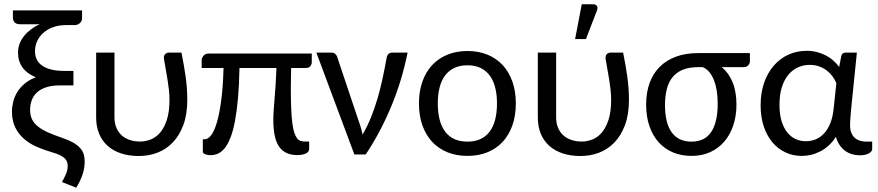

<svg xmlns="http://www.w3.org/2000/svg" viewBox="-20 -724 4115 900"><path d="M364.7 -639.6Q364.7 -624 354 -615.2Q343.3 -606.4 330.6 -606.4H288.6Q256.3 -606.4 229.7 -596.9Q203.1 -587.4 184.1 -570.8Q165 -554.2 154.5 -531.7Q144 -509.3 144 -483.4Q144 -439 179.2 -415.3Q214.4 -391.6 281.2 -391.6H324.2V-323.7H260.7Q224.6 -323.7 198.2 -315.4Q171.9 -307.1 154.8 -292Q137.7 -276.9 129.4 -255.6Q121.1 -234.4 121.1 -209Q121.1 -182.6 130.6 -163.8Q140.1 -145 159.2 -130.1Q178.2 -115.2 206.5 -102.8Q234.9 -90.3 272 -77.6Q303.2 -66.9 323.5 -55.2Q343.8 -43.5 355.7 -30Q367.7 -16.6 372.3 -1.2Q377 14.2 377 31.7Q377 65.9 366.2 96.2Q355.5 126.5 337.4 155.8L270.5 129.4Q279.3 113.8 288.3 94Q297.4 74.2 297.4 54.2Q297.4 43.9 294.4 35.2Q291.5 26.4 283.7 18.6Q275.9 10.7 261.7 3.7Q247.6 -3.4 225.1 -9.8Q188 -20.5 153.8 -35.2Q119.6 -49.8 93.5 -72.3Q67.4 -94.7 51.8 -126Q36.1 -157.2 36.1 -201.2Q36.1 -223.6 42 -247.3Q47.9 -271 61 -292.5Q74.2 -314 95.7 -332Q117.2 -350.1 147.9 -361.8Q106.4 -378.9 85.4 -408Q64.5 -437 64.5 -477.5Q64.5 -500 72.3 -520Q80.1 -540 93.8 -556.6Q107.4 -573.2 126 -586.9Q144.5 -600.6 166 -610.8Q159.2 -610.4 152.1 -610.4Q145 -610.4 137.7 -610.4H75.2Q56.6 -610.4 48.6 -618.9Q40.5 -627.4 40.5 -643.1V-675.3H364.7Z M516.6 -477.5V-173.3Q516.6 -146.5 525.4 -125.5Q534.2 -104.5 549.8 -90.1Q565.4 -75.7 587.6 -68.1Q609.9 -60.5 636.7 -60.5Q661.6 -60.5 686.3 -70.1Q710.9 -79.6 730.5 -102.3Q750 -125 762.2 -162.6Q774.4 -200.2 774.4 -255.9Q774.4 -279.8 771.7 -303.7Q769 -327.6 765.1 -351.8Q761.2 -376 756.8 -399.9Q752.4 -423.8 748.5 -448.2Q747.6 -456.1 749.3 -461.7Q751 -467.3 754.6 -470.7Q758.3 -474.1 762.9 -475.8Q767.6 -477.5 772 -477.5H830.6Q836.4 -447.8 841.3 -420.7Q846.2 -393.6 849.9 -366.9Q853.5 -340.3 855.7 -313Q857.9 -285.6 857.9 -255.9Q857.9 -187 839.1 -137.2Q820.3 -87.4 788.8 -55.2Q757.3 -22.9 716.6 -7.8Q675.8 7.3 631.3 7.3Q584 7.3 546.9 -5.1Q509.8 -17.6 483.9 -41Q458 -64.5 444.3 -97.9Q430.7 -131.3 430.7 -173.3V-477.5Z M1441.4 -473.1V-432.6Q1441.4 -421.4 1434.3 -413.3Q1427.2 -405.3 1413.6 -405.3H1344.7Q1344.2 -379.4 1343.8 -356.9Q1343.3 -334.5 1343.3 -312Q1343.3 -255.4 1345 -214.8Q1346.7 -174.3 1350.3 -146.5Q1354 -118.7 1359.6 -101.8Q1365.2 -85 1372.6 -75.7Q1379.9 -66.4 1389.4 -63.5Q1398.9 -60.5 1410.6 -60.5H1429.2V-25.9Q1429.2 -11.7 1413.3 -4.4Q1397.5 2.9 1372.6 2.9Q1316.4 2.9 1288.8 -35.9Q1261.2 -74.7 1261.2 -162.1Q1261.2 -183.1 1262.9 -207.8Q1264.6 -232.4 1267.1 -262Q1269.5 -291.5 1272 -326.9Q1274.4 -362.3 1275.9 -405.3H1102.5Q1101.1 -324.2 1095.5 -262.2Q1089.8 -200.2 1081.1 -154.8Q1072.3 -109.4 1060.3 -78.9Q1048.3 -48.3 1033.7 -30Q1019 -11.7 1002.2 -4.2Q985.4 3.4 966.8 3.4Q960.9 3.4 954.6 2.4Q948.2 1.5 942.9 -0.5Q937.5 -2.4 934.1 -5.6Q930.7 -8.8 930.7 -13.2V-71.3H940.4Q954.6 -71.3 969 -89.1Q983.4 -106.9 995.6 -146.7Q1007.8 -186.5 1016.6 -250.2Q1025.4 -314 1027.8 -405.3H925.3V-441.4Q925.3 -452.1 933.8 -462.6Q942.4 -473.1 958.5 -473.1Z M1890.6 -477.5Q1863.8 -344.2 1813 -222.9Q1762.2 -101.6 1694.3 0H1641.1L1462.9 -477.5H1533.7Q1543.5 -477.5 1550.3 -472.2Q1557.1 -466.8 1559.6 -460L1662.1 -154.3Q1668 -138.7 1672.1 -123.8Q1676.3 -108.9 1679.7 -93.8Q1701.7 -130.9 1719 -173.8Q1736.3 -216.8 1749.8 -262.7Q1763.2 -308.6 1773.4 -356.4Q1783.7 -404.3 1792 -451.2Q1794.4 -465.8 1801.8 -471.7Q1809.1 -477.5 1818.4 -477.5Z M1943.8 0ZM2171.4 -484.9Q2223.6 -484.9 2265.6 -467.5Q2307.6 -450.2 2336.9 -418.2Q2366.2 -386.2 2382.1 -340.8Q2397.9 -295.4 2397.9 -239.3Q2397.9 -182.6 2382.1 -137.2Q2366.2 -91.8 2336.9 -59.8Q2307.6 -27.8 2265.6 -10.5Q2223.6 6.8 2171.4 6.8Q2119.1 6.8 2076.9 -10.5Q2034.7 -27.8 2005.1 -59.8Q1975.6 -91.8 1959.7 -137.2Q1943.8 -182.6 1943.8 -239.3Q1943.8 -295.4 1959.7 -340.8Q1975.6 -386.2 2005.1 -418.2Q2034.7 -450.2 2076.9 -467.5Q2119.1 -484.9 2171.4 -484.9ZM2171.4 -60.1Q2206.1 -60.1 2231.9 -72Q2257.8 -84 2275.1 -106.9Q2292.5 -129.9 2301 -163.1Q2309.6 -196.3 2309.6 -238.8Q2309.6 -281.2 2301 -314.5Q2292.5 -347.7 2275.1 -370.6Q2257.8 -393.6 2231.9 -405.8Q2206.1 -418 2171.4 -418Q2136.2 -418 2110.1 -405.8Q2084 -393.6 2066.7 -370.6Q2049.3 -347.7 2040.8 -314.5Q2032.2 -281.2 2032.2 -238.8Q2032.2 -196.3 2040.8 -163.1Q2049.3 -129.9 2066.7 -106.9Q2084 -84 2110.1 -72Q2136.2 -60.1 2171.4 -60.1Z M2501 0ZM2586.9 -477.5V-173.3Q2586.9 -146.5 2595.7 -125.5Q2604.5 -104.5 2620.1 -90.1Q2635.7 -75.7 2658 -68.1Q2680.2 -60.5 2707 -60.5Q2731.9 -60.5 2756.6 -70.1Q2781.2 -79.6 2800.8 -102.3Q2820.3 -125 2832.5 -162.6Q2844.7 -200.2 2844.7 -255.9Q2844.7 -279.8 2842 -303.7Q2839.4 -327.6 2835.4 -351.8Q2831.5 -376 2827.1 -399.9Q2822.8 -423.8 2818.8 -448.2Q2817.9 -456.1 2819.6 -461.7Q2821.3 -467.3 2825 -470.7Q2828.6 -474.1 2833.3 -475.8Q2837.9 -477.5 2842.3 -477.5H2900.9Q2906.7 -447.8 2911.6 -420.7Q2916.5 -393.6 2920.2 -366.9Q2923.8 -340.3 2926 -313Q2928.2 -285.6 2928.2 -255.9Q2928.2 -187 2909.4 -137.2Q2890.6 -87.4 2859.1 -55.2Q2827.6 -22.9 2786.9 -7.8Q2746.1 7.3 2701.7 7.3Q2654.3 7.3 2617.2 -5.1Q2580.1 -17.6 2554.2 -41Q2528.3 -64.5 2514.6 -97.9Q2501 -131.3 2501 -173.3V-477.5ZM2675.8 -541 2707 -704.1H2760.3Q2772.9 -704.1 2778.1 -695.8Q2783.2 -687.5 2777.8 -673.8L2726.6 -541Z M3363.3 -409.2Q3395.5 -382.8 3413.8 -338.9Q3432.1 -294.9 3432.1 -233.9Q3432.1 -181.2 3417.5 -137Q3402.8 -92.8 3375.5 -60.8Q3348.1 -28.8 3309.3 -11Q3270.5 6.8 3221.7 6.8Q3173.8 6.8 3134.8 -9.5Q3095.7 -25.9 3067.6 -56.9Q3039.6 -87.9 3024.2 -132.6Q3008.8 -177.2 3008.8 -233.9Q3008.8 -290 3024.9 -334.7Q3041 -379.4 3072.3 -410.6Q3103.5 -441.9 3148.9 -458.5Q3194.3 -475.1 3252.4 -475.1H3495.1V-435.1Q3495.1 -426.8 3487.5 -418Q3480 -409.2 3466.8 -409.2ZM3344.2 -237.8Q3344.2 -268.6 3340.1 -296.4Q3335.9 -324.2 3327.1 -346.9Q3318.4 -369.6 3305.2 -385.7Q3292 -401.9 3273.9 -409.2H3252.4Q3210.9 -409.2 3181.6 -397.5Q3152.3 -385.7 3133.5 -363.3Q3114.7 -340.8 3106 -307.6Q3097.2 -274.4 3097.2 -231.9Q3097.2 -147 3128.7 -103.5Q3160.2 -60.1 3221.2 -60.1Q3283.7 -60.1 3314 -105.7Q3344.2 -151.4 3344.2 -237.8Z M4010.3 3.9Q3991.2 3.9 3973.9 -1.2Q3956.5 -6.3 3941.9 -16.8Q3927.2 -27.3 3916 -43.7Q3904.8 -60.1 3898.4 -82.5Q3883.3 -59.1 3864.5 -42Q3845.7 -24.9 3824.7 -14.2Q3803.7 -3.4 3781.7 1.7Q3759.8 6.8 3737.8 6.8Q3697.3 6.8 3662.1 -9.5Q3627 -25.9 3601.1 -56.4Q3575.2 -86.9 3560.3 -130.9Q3545.4 -174.8 3545.4 -230.5Q3545.4 -289.1 3562 -336.4Q3578.6 -383.8 3607.7 -417Q3636.7 -450.2 3676 -468Q3715.3 -485.8 3760.7 -485.8Q3786.6 -485.8 3809.3 -480Q3832 -474.1 3851.3 -464.1Q3870.6 -454.1 3886.2 -440.2Q3901.9 -426.3 3913.6 -410.2L3923.3 -460Q3926.3 -477.5 3945.3 -477.5H3996.6L3970.7 -222.7Q3968.3 -199.2 3966.6 -177Q3964.8 -154.8 3964.8 -136.2Q3964.8 -115.7 3970.7 -101.3Q3976.6 -86.9 3986.8 -77.9Q3997.1 -68.8 4010.7 -64.5Q4024.4 -60.1 4040 -60.1H4068.4V-25.4Q4068.4 -14.2 4053.2 -5.1Q4038.1 3.9 4010.3 3.9ZM3757.8 -62Q3782.2 -62 3804 -71Q3825.7 -80.1 3843 -98.9Q3860.4 -117.7 3872.1 -146.5Q3883.8 -175.3 3887.7 -214.8L3900.4 -334.5Q3893.6 -351.1 3882.1 -366.5Q3870.6 -381.8 3855 -393.8Q3839.4 -405.8 3819.6 -412.8Q3799.8 -419.9 3775.9 -419.9Q3747.1 -419.9 3721.4 -408.7Q3695.8 -397.5 3676.3 -374.5Q3656.7 -351.6 3645.3 -316.4Q3633.8 -281.2 3633.8 -232.9Q3633.8 -188 3643.8 -155.8Q3653.8 -123.5 3670.9 -102.5Q3688 -81.5 3710.4 -71.8Q3732.9 -62 3757.8 -62Z"/></svg>

Font: Carlito
Style: Regular
Weight: 400
Designer: Lukasz Dziedzic
Foundry: tyPoland Lukasz Dziedzic
Version: Version 1.104